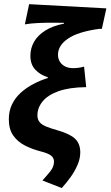

<svg xmlns="http://www.w3.org/2000/svg" viewBox="-20 -733 541 940"><path d="M282.3 187.6 187.7 150.6Q207 129.5 225.7 106.5Q244.4 83.5 244.4 58.5Q244.4 40.5 230.4 29Q216.3 17.5 176 7.3Q134.4 -3.5 99.6 -21.9Q64.9 -40.2 44.1 -70.6Q23.2 -100.9 23.2 -149.2Q23.2 -189.9 39 -222.4Q54.8 -254.8 82 -279.3Q109.3 -303.9 143.6 -321.9Q177.9 -339.9 214 -350.9V-354.9Q177.3 -366.1 153 -391.7Q128.8 -417.2 128.8 -459.7Q128.8 -497.6 147.3 -529.3Q165.7 -561 202.3 -583.8Q238.9 -606.6 293 -617.3V-621.3Q272 -621.6 237.2 -621.8Q202.4 -622 166.3 -620.3Q130.1 -618.7 101.7 -613.7L122.6 -712.6L500.8 -692L478.7 -591.8H466.1Q361 -577.4 312.4 -543.6Q263.9 -509.9 263.9 -465.4Q263.9 -445.1 273.5 -430.3Q283.1 -415.4 299.5 -407.4Q316 -399.3 338 -399.3Q365.1 -399.3 391.6 -406.9L402.1 -306.4Q318.7 -305.4 265.9 -286.3Q213.2 -267.2 188.2 -236Q163.2 -204.8 163.2 -168.4Q163.2 -148.3 173.6 -135.5Q184 -122.7 205.7 -113.7Q227.4 -104.6 260.3 -95.5Q322 -78 347.5 -53.8Q373 -29.6 373 13.3Q373 42.7 359.7 74Q346.4 105.3 325.5 134.3Q304.7 163.2 282.3 187.6Z"/></svg>

Font: Source Sans 3 VF
Style: Italic
Weight: 200
Italic angle: -11°
Designer: Paul D. Hunt
Foundry: Adobe Systems Incorporated
Version: Version 3.042;hotconv 1.0.118;makeotfexe 2.5.65603